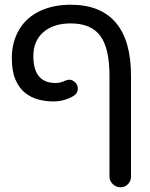

<svg xmlns="http://www.w3.org/2000/svg" viewBox="-20 -632 635 812"><path d="M489 160Q471 160 457 146.5Q443 133 443 115V-312Q443 -428 404 -480.5Q365 -533 279 -533Q206 -533 163.5 -496Q121 -459 121 -395Q121 -281 215 -281Q231 -281 240 -285Q241 -285 241.5 -285.5Q242 -286 243 -286Q251 -287 251 -289Q266 -295 272 -295Q286 -295 297.5 -284Q309 -273 309 -258Q309 -235 287 -224Q250 -203 205 -203Q174 -203 143 -211Q112 -219 86.5 -239Q61 -259 45.5 -295Q30 -331 30 -387Q30 -453 60 -505Q90 -557 147 -584.5Q204 -612 279 -612Q405 -612 469.5 -536.5Q534 -461 534 -312V115Q534 133 521.5 146.5Q509 160 489 160Z"/></svg>

Font: Huninn
Style: Regular
Weight: 400
Designer: justfont
Foundry: justfont
Version: Version 1.003